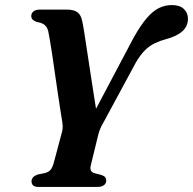

<svg xmlns="http://www.w3.org/2000/svg" viewBox="-20 -738 762 758"><path d="M331 -255.5 508.5 -591Q536 -639.5 560 -667.2Q584 -695 608 -706.5Q632 -718 658.5 -718Q690 -718 706 -702.5Q722 -687 722 -664Q722 -634.5 700.2 -614.8Q678.5 -595 635.5 -583.5Q611.5 -577 591 -567.2Q570.5 -557.5 552.5 -539.8Q534.5 -522 516.5 -491.5L389.5 -256.5Q380 -240.5 375.5 -229Q371 -217.5 368 -206.5L339 -87.5Q335 -73.5 338.8 -65.2Q342.5 -57 354 -54L379.5 -47.5Q391.5 -43.5 395.5 -38Q399.5 -32.5 399.5 -26Q399.5 -13.5 390.2 -6.8Q381 0 364.5 0H133Q117 0 110.8 -6Q104.5 -12 104.5 -22.5Q104.5 -40.5 129 -49L156 -54.5Q171 -58 178.8 -66.8Q186.5 -75.5 191.5 -92.5L224 -214Q228.5 -229 227.2 -244Q226 -259 223 -274.5Q221 -286 217 -312Q213 -338 207.8 -373Q202.5 -408 197.2 -445.8Q192 -483.5 186.8 -518Q181.5 -552.5 177.2 -578.2Q173 -604 170.5 -614.5Q166.5 -631 156.2 -639.5Q146 -648 126.5 -651Q115.5 -654.5 109.5 -660Q103.5 -665.5 103.5 -674Q103 -685.5 112 -692.8Q121 -700 137 -700H245Q272.5 -700 286.2 -689.2Q300 -678.5 304.5 -655Q307.5 -642.5 312.2 -612.5Q317 -582.5 323 -542.2Q329 -502 335.8 -458.2Q342.5 -414.5 348.8 -373.8Q355 -333 360.2 -301.5Q365.5 -270 368.5 -255Z"/></svg>

Font: Fraunces SemiBold
Style: Italic
Weight: 600
Italic angle: -16°
Version: Version 1.000;[b76b70a41]